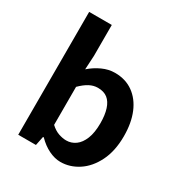

<svg xmlns="http://www.w3.org/2000/svg" viewBox="-187 -932 1018 1080"><g transform="rotate(30 322.0 -392.0)"><path d="M360 14Q323 14 284 -5Q245 -24 211 -59H206L194 0H79V-798H226V-597L221 -507Q255 -537 295.5 -555.5Q336 -574 377 -574Q446 -574 495.5 -538.5Q545 -503 571.5 -439.5Q598 -376 598 -290Q598 -194 564 -125.5Q530 -57 475.5 -21.5Q421 14 360 14ZM328 -107Q361 -107 388 -126.5Q415 -146 431 -186Q447 -226 447 -287Q447 -340 435 -377.5Q423 -415 399 -434Q375 -453 336 -453Q308 -453 281.5 -439Q255 -425 226 -396V-149Q252 -125 278.5 -116Q305 -107 328 -107Z"/></g></svg>

Font: Noto Sans TC Thin
Style: Bold
Weight: 700
Version: Version 2.004-H2;hotconv 1.0.118;makeotfexe 2.5.65603